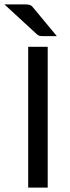

<svg xmlns="http://www.w3.org/2000/svg" viewBox="-47 -855 319 875"><path d="M0 0ZM170.4 0H81.5V-641.6H170.4ZM64.9 -835Q80.1 -835 88.4 -832.5Q96.7 -830.1 105 -819.3L211.9 -690.4H150.4Q140.1 -690.4 133.8 -691.7Q127.4 -692.9 120.6 -699.2L-26.9 -835Z"/></svg>

Font: Carlito
Style: Regular
Weight: 400
Designer: Lukasz Dziedzic
Foundry: tyPoland Lukasz Dziedzic
Version: Version 1.103; Beta1; all basic design good, some composites